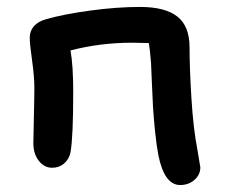

<svg xmlns="http://www.w3.org/2000/svg" viewBox="-20 -513 643 548"><path d="M494.1 15.1Q449.2 15.1 432.1 -69.8Q426.8 -96.7 422.6 -137.5Q418.5 -178.2 416.7 -208Q415 -237.8 413.3 -281Q411.6 -324.2 411.1 -333Q407.7 -375 404.8 -390.1L356.9 -391.1Q266.6 -391.1 181.2 -369.1Q189 -326.7 189 -250Q189 -121.6 181.2 -78.1Q177.2 -58.6 163.1 -46.4Q148.9 -34.2 128.9 -34.2Q106 -34.2 90.6 -54.2Q75.2 -74.2 75.2 -104Q75.2 -123.5 76.7 -180.2Q78.1 -236.8 78.1 -262.2Q78.1 -293.9 71.5 -340.8Q64.9 -387.7 64.9 -405.8Q64.9 -424.8 77.1 -438.5Q89.4 -452.1 110.8 -458Q162.1 -472.7 237.8 -482.9Q313.5 -493.2 379.9 -493.2Q451.2 -493.2 486.1 -465.8Q521 -438.5 521 -377.9Q521 -319.3 526.4 -232.2Q531.7 -145 543.9 -83Q551.8 -37.6 551.8 -35.2Q551.8 -14.6 535.2 0.2Q518.6 15.1 494.1 15.1Z"/></svg>

Font: Shantell Sans Irregular
Style: Regular
Weight: 500
Designer: Stephen Nixon, Anya Danilova, Shantell Martin
Foundry: Arrow Type
Version: Version 1.006;[9816181b4]